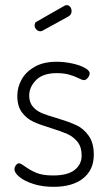

<svg xmlns="http://www.w3.org/2000/svg" viewBox="-20 -717 419 743"><path d="M136 -596Q127 -596 120.5 -603Q114 -610 114 -619Q114 -630 123 -634L230 -695Q234 -697 238 -697Q247 -697 252 -690Q257 -683 257 -674Q257 -661 246 -654L146 -599Q142 -596 136 -596ZM296 -115Q296 -148 280 -168Q264 -188 240.5 -198.5Q217 -209 178 -221Q135 -234 109 -246Q83 -258 65 -282Q47 -306 47 -346Q47 -379 63.5 -409Q80 -439 114 -458.5Q148 -478 199 -478Q229 -478 259 -471.5Q289 -465 308 -454.5Q327 -444 327 -433Q327 -425 320 -416Q313 -407 305 -407Q301 -407 296 -409Q291 -411 285 -414Q267 -423 246.5 -428.5Q226 -434 200 -434Q146 -434 119.5 -407Q93 -380 93 -347Q93 -321 107 -304.5Q121 -288 142.5 -279Q164 -270 200 -260Q246 -246 274.5 -233Q303 -220 323 -192Q343 -164 343 -118Q343 -60 302 -27Q261 6 187 6Q144 6 109.5 -5Q75 -16 55.5 -32Q36 -48 36 -62Q36 -70 41.5 -77.5Q47 -85 54 -85Q58 -85 63.5 -81.5Q69 -78 75 -74Q97 -58 121 -48Q145 -38 186 -38Q242 -38 269 -59.5Q296 -81 296 -115Z"/></svg>

Font: Dosis
Style: Regular
Weight: 400
Designer: Edgar Tolentino, Pablo Impallari, Igino Marini
Foundry: Edgar Tolentino, Pablo Impallari, Igino Marini
Version: Version 1.007;Glyphs 3.1.1 (3134)